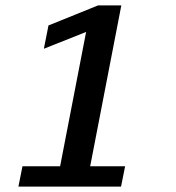

<svg xmlns="http://www.w3.org/2000/svg" viewBox="-20 -689 650 709"><path d="M48 0H427L442 -75H313L428 -669H342L159 -595L142 -509L298 -571L202 -75H63Z"/></svg>

Font: KpSans
Style: BoldItalic
Weight: 700
Italic angle: -11°
Version: Version 0.66